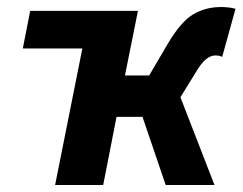

<svg xmlns="http://www.w3.org/2000/svg" viewBox="-20 -527 691 547"><path d="M320 -496 218 -389H45L66 -496ZM137 0 236 -496H373L336 -312H405L459 -404Q496 -466 531 -486.5Q566 -507 610 -507Q632 -507 651 -502L613 -365Q609 -367 604.5 -368Q600 -369 593 -369Q580 -369 566.5 -358Q553 -347 536 -318L494 -250L591 0H452L386 -194H312L274 0Z"/></svg>

Font: Source Sans 3
Style: Bold Italic
Weight: 700
Italic angle: -11°
Designer: Paul D. Hunt
Foundry: Adobe
Version: Version 3.052;hotconv 1.1.0;makeotfexe 2.6.0